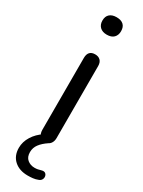

<svg xmlns="http://www.w3.org/2000/svg" viewBox="-235 -727 703 945"><g transform="rotate(30 116.0 -255.0)"><path d="M126 192Q78 192 49 166Q20 140 20 95Q20 61 39.5 29.5Q59 -2 93 -24L87 -5Q82 -11 79 -19.5Q76 -28 76 -39V-448Q76 -469 86 -480Q96 -491 116 -491Q135 -491 146 -480Q157 -469 157 -448V-39Q157 -24 151 -13Q145 -2 135 3Q108 21 93 41Q78 61 78 86Q78 114 95 128Q112 142 136 142Q145 142 153.5 140.5Q162 139 171 136Q185 132 192.5 137Q200 142 202 151.5Q204 161 199.5 170Q195 179 184 183Q169 189 154.5 190.5Q140 192 126 192ZM116 -603Q91 -603 77 -616.5Q63 -630 63 -653Q63 -677 77 -689.5Q91 -702 116 -702Q142 -702 155.5 -689.5Q169 -677 169 -653Q169 -630 155.5 -616.5Q142 -603 116 -603Z"/></g></svg>

Font: Nunito ExtraLight
Style: Regular
Weight: 400
Version: Version 3.602